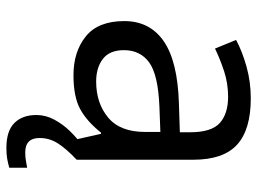

<svg xmlns="http://www.w3.org/2000/svg" viewBox="-122 -463 805 601"><g transform="rotate(90 280.5 -162.5)"><path d="M288 -545Q386 -545 433 -502Q480 -459 480 -365V0H416L399 -76H395Q360 -32 321.5 -11Q283 10 215 10Q142 10 94 -28.5Q46 -67 46 -149Q46 -229 109 -272.5Q172 -316 303 -320L394 -323V-355Q394 -422 365 -448Q336 -474 283 -474Q241 -474 203 -461.5Q165 -449 132 -433L105 -499Q140 -518 188 -531.5Q236 -545 288 -545ZM314 -259Q214 -255 175.5 -227Q137 -199 137 -148Q137 -103 164.5 -82Q192 -61 235 -61Q303 -61 348 -98.5Q393 -136 393 -214V-262ZM412 116Q412 161 457 161Q474 161 485.5 158.5Q497 156 505 155V211Q491 215 477 217.5Q463 220 443 220Q390 220 365 195Q340 170 340 126Q340 97 354.5 70Q369 43 390.5 21Q412 -1 432 -15L480 0Q446 32 429 58.5Q412 85 412 116Z"/></g></svg>

Font: Noto Znamenny Musical Notation
Style: Regular
Weight: 400
Version: Version 1.003; ttfautohint (v1.8.4.7-5d5b)